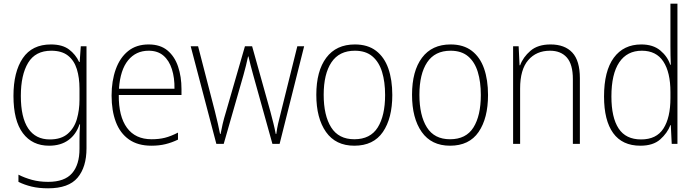

<svg xmlns="http://www.w3.org/2000/svg" viewBox="-20 -873 3774 1041"><path d="M256 -632Q318 -632 354 -605Q390 -578 409 -537H412L418 -622H449V-69Q449 33 400.5 90.5Q352 148 241 148Q190 148 151 138.5Q112 129 80 113V74Q113 91 153 102Q193 113 241 113Q330 113 370.5 66.5Q411 20 411 -66V-105Q411 -129 411.5 -151Q412 -173 414 -199H411Q393 -144 351 -113.5Q309 -83 246 -83Q155 -83 104 -151Q53 -219 53 -353Q53 -483 103.5 -557.5Q154 -632 256 -632ZM258 -598Q172 -598 132.5 -532.5Q93 -467 93 -353Q93 -236 133 -176.5Q173 -117 250 -117Q312 -117 347.5 -148Q383 -179 397 -228Q411 -277 411 -332V-392Q411 -452 396.5 -498.5Q382 -545 348.5 -571.5Q315 -598 258 -598Z M786 -632Q849 -632 888 -599.5Q927 -567 945.5 -512Q964 -457 964 -390V-358H624Q623 -242 668.5 -180Q714 -118 802 -118Q842 -118 874 -126Q906 -134 945 -154V-116Q912 -100 877.5 -91.5Q843 -83 801 -83Q727 -83 679 -117Q631 -151 608 -212Q585 -273 585 -355Q585 -434 607.5 -497Q630 -560 674.5 -596Q719 -632 786 -632ZM786 -598Q717 -598 674.5 -546Q632 -494 625 -392H926Q927 -451 912 -498Q897 -545 866 -571.5Q835 -598 786 -598Z M1353 -466Q1338 -520 1327 -567H1325Q1320 -542 1313.5 -517Q1307 -492 1300 -466L1193 -93H1153L1014 -622H1054L1145 -270Q1155 -230 1161.5 -201.5Q1168 -173 1173 -147H1176Q1180 -170 1187 -200Q1194 -230 1206 -269L1308 -622H1347L1446 -268Q1455 -234 1462.5 -204Q1470 -174 1475 -147H1478Q1482 -176 1487.5 -201Q1493 -226 1503 -264L1592 -622H1629L1496 -93H1457Z M2107 -358Q2107 -232 2056 -157.5Q2005 -83 1901 -83Q1800 -83 1747.5 -157.5Q1695 -232 1695 -359Q1695 -488 1749 -560Q1803 -632 1904 -632Q1974 -632 2019 -597.5Q2064 -563 2085.5 -501.5Q2107 -440 2107 -358ZM1735 -359Q1735 -247 1775.5 -182.5Q1816 -118 1901 -118Q1988 -118 2028 -182Q2068 -246 2068 -358Q2068 -429 2051.5 -483Q2035 -537 1999 -567.5Q1963 -598 1904 -598Q1819 -598 1777 -535Q1735 -472 1735 -359Z M2626 -358Q2626 -232 2575 -157.5Q2524 -83 2420 -83Q2319 -83 2266.5 -157.5Q2214 -232 2214 -359Q2214 -488 2268 -560Q2322 -632 2423 -632Q2493 -632 2538 -597.5Q2583 -563 2604.5 -501.5Q2626 -440 2626 -358ZM2254 -359Q2254 -247 2294.5 -182.5Q2335 -118 2420 -118Q2507 -118 2547 -182Q2587 -246 2587 -358Q2587 -429 2570.5 -483Q2554 -537 2518 -567.5Q2482 -598 2423 -598Q2338 -598 2296 -535Q2254 -472 2254 -359Z M2965 -632Q3042 -632 3083 -588Q3124 -544 3124 -449V-93H3086V-444Q3086 -524 3053.5 -561Q3021 -598 2962 -598Q2888 -598 2844 -547Q2800 -496 2800 -393V-93H2762V-622H2792L2797 -519H2800Q2816 -563 2856 -597.5Q2896 -632 2965 -632Z M3452 -83Q3354 -83 3304.5 -151.5Q3255 -220 3255 -350Q3255 -488 3308 -560Q3361 -632 3457 -632Q3521 -632 3560 -599.5Q3599 -567 3614 -522H3617Q3615 -574 3615 -623V-853H3653V-93H3622L3617 -195H3615Q3598 -151 3559.5 -117Q3521 -83 3452 -83ZM3456 -117Q3539 -117 3577 -176Q3615 -235 3615 -341V-374Q3615 -481 3576.5 -539.5Q3538 -598 3460 -598Q3380 -598 3337.5 -535Q3295 -472 3295 -350Q3295 -236 3334 -176.5Q3373 -117 3456 -117Z"/></svg>

Font: Noto Sans Telugu UI SemiCondensed ExtraLight
Style: Regular
Weight: 200
Width: 4
Designer: Jelle Bosma - Monotype Design Team
Foundry: Monotype Imaging Inc.
Version: Version 2.005; ttfautohint (v1.8.4.7-5d5b)